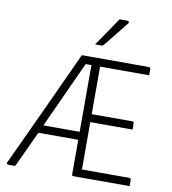

<svg xmlns="http://www.w3.org/2000/svg" viewBox="-99 -1028 998 1114"><g transform="rotate(10 400.0 -471.5)"><path d="M66 0H25Q22 0 17.5 -3Q13 -6 17 -13Q54 -91 94.5 -179Q135 -267 177 -357Q219 -447 259 -534.5Q299 -622 335 -700H729Q740 -700 740 -689V-653H451V-373H689Q700 -373 700 -362V-326H451V-47H729Q740 -47 740 -36V0H411Q400 0 400 -8V-213H165Q140 -158 115 -105Q90 -52 66 0ZM186 -260H400V-653H366Q321 -556 276 -456.5Q231 -357 186 -260ZM515 -943H561Q567 -943 570 -938Q573 -933 568 -928Q544 -898 528.5 -878.5Q513 -859 496.5 -838.5Q480 -818 452 -783Q446 -775 435 -775H400Q431 -820 457 -858Q483 -896 515 -943Z"/></g></svg>

Font: Recursive Sn Lnr St Lt
Style: Regular
Weight: 300
Version: Version 1.079;hotconv 1.0.112;makeotfexe 2.5.65598; ttfautoh